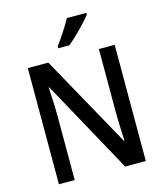

<svg xmlns="http://www.w3.org/2000/svg" viewBox="-134 -1041 973 1140"><g transform="rotate(-15 352.0 -470.5)"><path d="M506 -931V-941H386C362 -896 322 -836 290 -793V-781H358C404 -817 478 -893 506 -931ZM619 0V-714H522V-322C522 -269 526 -194 528 -150H524L211 -714H85V0H182V-393C182 -452 178 -518 175 -570H179L492 0Z"/></g></svg>

Font: Noto Sans Devanagari SemiCondensed Medium
Style: Regular
Weight: 500
Width: 4
Designer: Jelle Bosma - Monotype Design Team
Foundry: Monotype Imaging Inc.
Version: Version 2.004